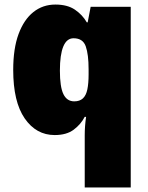

<svg xmlns="http://www.w3.org/2000/svg" viewBox="-20 -583 650 843"><path d="M352 11Q352 -9 353.5 -29.5Q355 -50 358 -70H352Q335 -37 303.5 -13.5Q272 10 220 10Q139 10 88.5 -63Q38 -136 38 -276Q38 -370 61.5 -433.5Q85 -497 126.5 -530Q168 -563 223 -563Q276 -563 309 -540.5Q342 -518 361 -485H365L378 -553H554V240H352ZM306 -138Q330 -138 344 -151Q358 -164 363.5 -190.5Q369 -217 369 -256V-279Q369 -344 356.5 -379.5Q344 -415 303 -415Q273 -415 258 -379Q243 -343 243 -273Q243 -201 258.5 -169.5Q274 -138 306 -138Z"/></svg>

Font: Noto Sans Display Black
Style: Regular
Weight: 900
Designer: Monotype Design Team
Foundry: Monotype Imaging Inc.
Version: Version 2.003